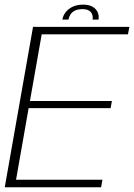

<svg xmlns="http://www.w3.org/2000/svg" viewBox="-29 -788 564 808"><path d="M-9 0H396.5L402 -31.5H38.5L91.5 -333H436.5L442 -363H97L146.5 -643.5H509.5L515.5 -675H110ZM321.5 -768.5Q295.5 -768.5 277 -759.8Q258.5 -751 247.2 -736.5Q236 -722 233.5 -705.5H259Q261 -717 267.5 -727Q274 -737 286 -743.2Q298 -749.5 318 -749.5Q336 -749.5 345.8 -743.2Q355.5 -737 359 -727Q362.5 -717 360.5 -705.5H385.5Q388.5 -722 382 -736.5Q375.5 -751 360.2 -759.8Q345 -768.5 321.5 -768.5Z"/></svg>

Font: Anybody Thin ExtraLight
Style: Italic
Weight: 250
Italic angle: -10°
Version: Version 1.113;gftools[0.9.25]